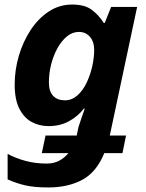

<svg xmlns="http://www.w3.org/2000/svg" viewBox="-20 -576 634 836"><path d="M190.9 240.2Q129.4 240.2 89.6 231Q49.8 221.7 13.2 205.1V94.2Q51.3 114.3 93.5 125.2Q135.7 136.2 183.1 136.2Q213.9 136.2 237.3 124Q260.7 111.8 277.8 90.8H162.1L178.2 14.2H314L321.8 -22.9Q326.7 -39.6 335.2 -63.5Q343.8 -87.4 349.1 -103H345.2Q318.8 -69.3 280.3 -48.1Q241.7 -26.9 190.9 -26.9Q151.4 -26.9 117.9 -44.9Q84.5 -63 64.2 -102.8Q43.9 -142.6 43.9 -208Q43.9 -271 62 -332.8Q80.1 -394.5 113.3 -445.1Q146.5 -495.6 192.4 -525.9Q238.3 -556.2 293.9 -556.2Q347.7 -556.2 377.9 -534.4Q408.2 -512.7 432.1 -476.1H436L463.9 -545.9H577.1L458 14.2H528.8L513.2 90.8H434.1Q399.9 174.3 337.6 207.3Q275.4 240.2 190.9 240.2ZM262.2 -139.2Q293 -139.2 316.9 -160.4Q340.8 -181.6 356.9 -215.3Q373 -249 381.6 -287.1Q390.1 -325.2 390.1 -358.9Q390.1 -394 371.8 -415.5Q353.5 -437 323.2 -437Q295.4 -437 271.7 -417.7Q248 -398.4 230.2 -366.2Q212.4 -334 202.6 -295.2Q192.9 -256.3 192.9 -216.8Q192.9 -178.2 211.4 -158.7Q230 -139.2 262.2 -139.2Z"/></svg>

Font: Open Sans
Style: Bold Italic
Weight: 700
Italic angle: -12°
Designer: Monotype Design Team
Foundry: Monotype Imaging Inc.
Version: Version 3.003; ttfautohint (v1.8.4)